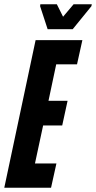

<svg xmlns="http://www.w3.org/2000/svg" viewBox="-34 -875 448 895"><path d="M-14 0 132 -688H350L325 -575H228L192 -405H281L256 -290H167L129 -113H229L204 0ZM188 -739 153 -846 154 -855H231L260 -797L309 -855H394L392 -846L305 -739Z"/></svg>

Font: Saira Ultra Condensed ExtraBold
Style: Italic
Weight: 800
Width: 1
Italic angle: -12°
Designer: Hector Gatti with collaboration of the Omnibus-Type team
Foundry: Omnibus-Type
Version: Version 1.001; ttfautohint (v1.8)